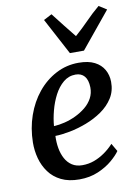

<svg xmlns="http://www.w3.org/2000/svg" viewBox="-92 -896 706 968"><g transform="rotate(-10 260.5 -412.0)"><path d="M448 -97.5Q434.5 -77.5 404.8 -52Q375 -26.5 332 -8Q289 10.5 235.5 10.5Q181 10.5 142.5 -8.5Q104 -27.5 80.5 -59.8Q57 -92 46.2 -131.8Q35.5 -171.5 36 -213Q37 -286 59.5 -350.5Q82 -415 122 -464Q162 -513 215.8 -541.2Q269.5 -569.5 332 -569.5Q382 -569.5 413.8 -553.2Q445.5 -537 461.2 -509.2Q477 -481.5 477.5 -447Q478 -399.5 455.2 -363.8Q432.5 -328 395.2 -302.2Q358 -276.5 314.5 -260Q271 -243.5 228.5 -235.2Q186 -227 153.5 -226.5Q152 -194 157.2 -163.8Q162.5 -133.5 175.5 -109.5Q188.5 -85.5 210 -71.5Q231.5 -57.5 262.5 -57.5Q294.5 -57.5 323 -68Q351.5 -78.5 377.2 -96.5Q403 -114.5 424.5 -138ZM307 -513.5Q271.5 -513.5 244.2 -490.8Q217 -468 198.2 -432Q179.5 -396 168.8 -355Q158 -314 155 -276.5Q181 -277.5 210.5 -284.8Q240 -292 268.2 -305.5Q296.5 -319 319.8 -338Q343 -357 356.5 -382Q370 -407 369.5 -437.5Q368.5 -475.5 352.2 -494.5Q336 -513.5 307 -513.5ZM298 -625 198.5 -812 240.5 -834Q265.5 -802 291 -769.2Q316.5 -736.5 343 -704Q380 -736.5 411.8 -769.2Q443.5 -802 481.5 -834L521 -809L370 -625Z"/></g></svg>

Font: Merriweather Medium
Style: Italic
Weight: 500
Italic angle: -7.8°
Version: Version 2.101